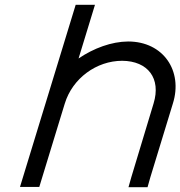

<svg xmlns="http://www.w3.org/2000/svg" viewBox="-20 -755 748 796"><path d="M603.3 -20 591.7 21H512.7L524 -19L616.7 -326C648.5 -430 593.4 -502 486.8 -503C379.8 -503 280.5 -430 248.7 -326L236.4 -286L155.1 -20L142.9 20H62.9L75.1 -20L156.4 -286L168.7 -326L281.5 -695L293.7 -735H373.7L361.5 -695L305.7 -512.6C368.8 -555.4 442.5 -582.5 511.2 -583C657.3 -583 739.1 -461 696.8 -326Z"/></svg>

Font: Nordica Plus
Style: NordicaClassicLtExtObl
Weight: 300
Version: Version 1.01